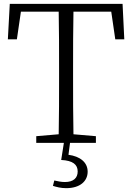

<svg xmlns="http://www.w3.org/2000/svg" viewBox="-20 -745 689 1001"><path d="M21 -540H68L89 -684H286C288 -587 288 -488 288 -390V-335C288 -238 288 -141 286 -45L169 -35V0H313L299 89C360 92 385 113 385 149C385 182 364 204 318 204C299 204 282 200 263 196L256 224C275 230 297 236 325 236C398 236 437 199 437 150C437 101 397 70 337 62L345 0H480V-35L363 -45C361 -141 361 -238 361 -335V-390C361 -489 361 -588 363 -684H560L581 -540H628L619 -725H31Z"/></svg>

Font: Kiri Minchoo Light
Style: Regular
Weight: 300
Designer: Ryoko NISHIZUKA 西塚涼子 (kana & ideographs); Frank Grießhammer (Latin, Greek & Cyrillic);
akenotsuki.com/eyeben/fonts/ (U+
Foundry: Adobe
akenotsuki.com/eyeben/fonts/
Version: Version 4.002;hotconv 1.0.119;makeotfexe 2.5.65604